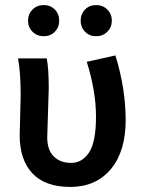

<svg xmlns="http://www.w3.org/2000/svg" viewBox="-20 -720 561 752"><path d="M400.4 -595.7Q382.8 -578.1 356.4 -578.1Q330.1 -578.1 313 -595.7Q295.9 -613.3 295.9 -639.2Q295.9 -665 313 -682.6Q330.1 -700.2 356.4 -700.2Q382.8 -700.2 400.4 -682.6Q418 -665 418 -639.2Q418 -613.3 400.4 -595.7ZM194.8 -595.7Q177.7 -578.1 151.4 -578.1Q125 -578.1 107.4 -595.7Q89.8 -613.3 89.8 -639.2Q89.8 -665 107.4 -682.6Q125 -700.2 151.4 -700.2Q177.7 -700.2 194.8 -682.6Q211.9 -665 211.9 -639.2Q211.9 -613.3 194.8 -595.7ZM329.1 -123Q356 -164.1 356 -263.2Q356 -362.3 319.8 -478L432.1 -502.9Q472.2 -372.1 472.2 -249.5Q472.2 -127 414.1 -57.6Q356 11.7 256.3 12.2Q156.7 12.2 106.9 -41Q57.1 -94.2 57.1 -189.9L61 -348.1Q61 -432.1 50.8 -491.2H163.1Q170.9 -452.1 170.9 -373L165 -182.1Q165 -132.8 190.4 -107.4Q215.8 -82 258.8 -82Q301.8 -82 329.1 -123Z"/></svg>

Font: SourceSansPro-Semibold
Style: Regular
Weight: 600
Designer: Paul D. Hunt
Foundry: Adobe Systems Incorporated
Version: Version 2.020;PS 2.0;hotconv 1.0.86;makeotf.lib2.5.63406